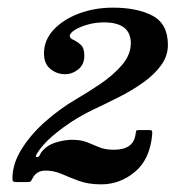

<svg xmlns="http://www.w3.org/2000/svg" viewBox="-20 -933 459 502"><path d="M378 -582.5Q372.5 -517 333.2 -484Q294 -451 244.5 -451Q211 -451 186.5 -460Q162 -469 141.5 -478Q121 -487 99 -487Q75.5 -487 65 -466.5Q62.5 -461.5 60.8 -459.2Q59 -457 51 -457H22.5Q16 -457 14.2 -459Q12.5 -461 12.5 -467.5Q13 -505.5 36.5 -543.2Q60 -581 98 -614.8Q136 -648.5 179.5 -674Q208 -690.5 241.2 -712.8Q274.5 -735 298.2 -762.2Q322 -789.5 322 -820Q322 -874.5 251.5 -874.5Q230 -874.5 209.5 -868.8Q189 -863 175.8 -854.8Q162.5 -846.5 162.5 -839Q162.5 -833 172 -828.8Q181.5 -824.5 191 -816Q200.5 -807.5 200.5 -787.5Q200.5 -764.5 184.8 -751.8Q169 -739 150 -739Q129 -739 112 -752.5Q95 -766 95 -793.5Q95 -828 120 -855Q145 -882 186 -897.5Q227 -913 275.5 -913Q339 -913 379 -891.8Q419 -870.5 419 -815.5Q419 -786.5 401 -762Q383 -737.5 353.8 -716.8Q324.5 -696 290.2 -678.8Q256 -661.5 223 -646Q182 -626.5 146 -600Q110 -573.5 93.5 -554Q85 -544.5 78 -533.8Q71 -523 75.5 -522.5Q81.5 -521 85 -529.5Q88.5 -538 101 -548Q112 -557 131.8 -562.2Q151.5 -567.5 168 -567.5Q192 -567.5 208 -561Q224 -554.5 239.5 -548Q255 -541.5 278 -541.5Q329.5 -541.5 334.5 -582.5Q335.5 -590 336.5 -591.5Q337.5 -593 346 -593H368Q375.5 -593 377 -591.2Q378.5 -589.5 378 -582.5Z"/></svg>

Font: Besley* Condensed
Style: Bold Italic
Weight: 700
Width: 3
Italic angle: -13°
Designer: Owen Earl
Foundry: indestructible type*
Version: Version 3.000; ttfautohint (v1.8.3)